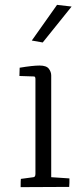

<svg xmlns="http://www.w3.org/2000/svg" viewBox="-20 -770 325 791"><path d="M191 -459V-40L266 -35Q266 -34 266 -17L265 0L65 1Q65 -28 66 -33L118 -40Q126 -41 126 -54V-444Q126 -455 120 -455L60 -457L61 -491Q115 -500 143 -500Q171 -500 181 -487Q191 -474 191 -459ZM215 -750 275 -743 156 -595 111 -603Z"/></svg>

Font: Antic Slab
Style: Regular
Weight: 400
Designer: Santiago Orozco
Foundry: Santiago Orozco
Version: Version 001.001